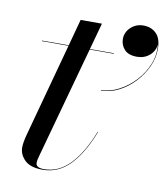

<svg xmlns="http://www.w3.org/2000/svg" viewBox="-71 -640 620 710"><g transform="rotate(10 239.0 -285.0)"><path d="M344.5 -518Q344.5 -543 363.8 -561.5Q383 -580 411.5 -580Q441 -580 459.8 -561.2Q478.5 -542.5 478.5 -503Q478.5 -469.5 463 -436.2Q447.5 -403 421.8 -375.8Q396 -348.5 363.8 -332.2Q331.5 -316 297.5 -316V-318Q331 -318 364.5 -335.5Q398 -353 424.8 -382Q451.5 -411 465.8 -447Q480 -483 475.5 -520Q473 -495 453.8 -478.5Q434.5 -462 407 -462Q375 -462 359.8 -478.5Q344.5 -495 344.5 -518ZM314 -163Q282 -80.5 238.5 -35.2Q195 10 136 10Q89.5 10 68.5 -11Q47.5 -32 47.5 -58Q47.5 -77 56.5 -110L151 -458H51V-460H151.5L178.5 -560H258.5L231 -460H321V-458H230.5L114.5 -36.5Q113 -31 111.5 -24.5Q110 -18 110 -11Q110 7 141 7Q195.5 7 238 -37.2Q280.5 -81.5 312.5 -163.5Z"/></g></svg>

Font: Bodoni* 96pt
Style: Italic
Weight: 400
Italic angle: -13°
Version: Version 2.3